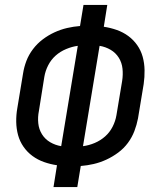

<svg xmlns="http://www.w3.org/2000/svg" viewBox="-20 -755 640 775"><path d="M196 0 210 -88Q183 -92 157.5 -101Q132 -110 111 -125.5Q90 -141 75 -162.5Q60 -184 53 -209.5Q46 -235 45.5 -263Q45 -291 50 -319L73 -458Q77 -484 86.5 -509Q96 -534 113 -556.5Q130 -579 152.5 -596Q175 -613 200 -624.5Q225 -636 251 -642Q277 -648 303 -650L317 -735H413L399 -647Q426 -643 451.5 -634Q477 -625 498 -609.5Q519 -594 534 -572.5Q549 -551 556 -525.5Q563 -500 563.5 -472Q564 -444 560 -416L537 -277Q532 -251 522.5 -226Q513 -201 496.5 -178.5Q480 -156 457 -139Q434 -122 409 -110.5Q384 -99 358 -93Q332 -87 306 -85L292 0ZM227 -165 294 -570Q271 -567 247 -557Q223 -547 204.5 -530.5Q186 -514 174.5 -491.5Q163 -469 159 -445L137 -307Q132 -282 134.5 -257.5Q137 -233 149.5 -213Q162 -193 182.5 -181Q203 -169 227 -165ZM315 -165Q339 -168 362.5 -178Q386 -188 404.5 -204.5Q423 -221 434.5 -243.5Q446 -266 450 -290L473 -428Q477 -453 474.5 -477.5Q472 -502 459.5 -522Q447 -542 426.5 -554Q406 -566 382 -570Z"/></svg>

Font: Iosevka Md Ex Obl
Style: Regular
Weight: 500
Width: 7
Italic angle: -9°
Monospace: yes
Designer: Belleve Invis
Foundry: Belleve Invis
Version: Version 32.5.0; ttfautohint (v1.8.4)